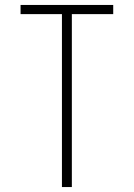

<svg xmlns="http://www.w3.org/2000/svg" viewBox="-20 -755 540 775"><path d="M230 0V-698H63V-735H437V-698H270V0Z"/></svg>

Font: Iosevka Extralight
Style: Regular
Weight: 200
Monospace: yes
Designer: Belleve Invis
Foundry: Belleve Invis
Version: Version 32.0.1; ttfautohint (v1.8.4)